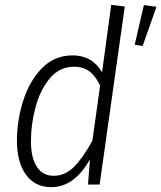

<svg xmlns="http://www.w3.org/2000/svg" viewBox="-20 -763 667 794"><path d="M496 -736 392 0H344L352 -104Q287 11 192 11Q125 11 87.5 -40.5Q50 -92 50 -182Q50 -262 75 -343.5Q100 -425 152 -479.5Q204 -534 281 -534Q361 -534 402 -464L440 -743ZM108 -180Q108 -110 132.5 -73Q157 -36 202 -36Q249 -36 286 -73Q323 -110 362 -181L394 -409Q377 -446 351.5 -466.5Q326 -487 286 -487Q226 -487 186 -439Q146 -391 127 -320Q108 -249 108 -180ZM575 -742 627 -735 570 -573 537 -578Z"/></svg>

Font: Fira Sans Condensed Light
Style: Italic
Weight: 300
Width: 3
Italic angle: -8°
Designer: Carrois Corporate & Edenspiekermann AG
Foundry: Carrois Corporate GbR & Edenspiekermann AG
Version: Version 4.203